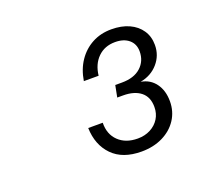

<svg xmlns="http://www.w3.org/2000/svg" viewBox="-85 -880 820 708"><g transform="rotate(-20 325.0 -526.0)"><path d="M205 -444H262Q261 -399 289 -372Q317 -345 364 -345Q392 -345 414 -356.5Q436 -368 448.5 -388Q461 -408 461 -434Q461 -473 436 -493Q411 -513 367 -513H344L353 -559H379Q427 -559 453.5 -583Q480 -607 480 -645Q480 -674 460 -691Q440 -708 406 -708Q365 -708 338.5 -682Q312 -656 307 -612H249Q256 -656 278 -688.5Q300 -721 333.5 -739Q367 -757 409 -757Q449 -757 478.5 -743.5Q508 -730 524.5 -705.5Q541 -681 541 -648Q541 -607 514.5 -576.5Q488 -546 445 -538Q481 -532 501.5 -504Q522 -476 522 -434Q522 -394 501.5 -362.5Q481 -331 444.5 -313Q408 -295 361 -295Q287 -295 247 -336Q207 -377 205 -444Z"/></g></svg>

Font: Azeret Mono Light
Style: Italic
Weight: 300
Italic angle: -12°
Designer: Martin Vácha
Foundry: Displaay
Version: Version 1.000; Glyphs 3.0.3, build 3074